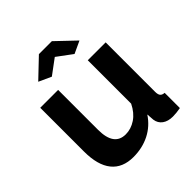

<svg xmlns="http://www.w3.org/2000/svg" viewBox="-199 -868 1017 1017"><g transform="rotate(-45 309.0 -360.0)"><path d="M301 -660 386 -597 455 -629 349 -730H252L146 -629L216 -597ZM432 -98 435 -56Q439 -27 461.5 -10.5Q484 6 520 6Q546 6 578 0V-114Q561 -115 553.5 -124Q546 -133 546 -154V-524H412V-199Q389 -152 353 -128Q317 -104 277 -104Q190 -104 190 -225V-524H56V-196Q56 -94 98 -42Q140 10 221 10Q288 10 342.5 -17.5Q397 -45 432 -98Z"/></g></svg>

Font: RT Raleway Bold
Style: Regular
Weight: 400
Designer: Matt McInerney, Pablo Impallari, Rodrigo Fuenzalida — Edited by Milan Moffatt in April 2016
Foundry: Matt McInerney, Pablo Impallari, Rodrigo Fuenzalida — Edited by Milan Moffatt in April 2016
Version: Version 3.001